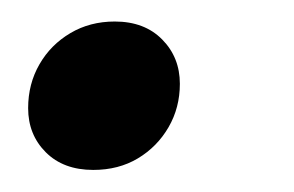

<svg xmlns="http://www.w3.org/2000/svg" viewBox="-20 -146 266 174"><path d="M84 -126.5Q111 -126.5 127 -110.2Q143 -94 143 -70Q143 -48.5 132.8 -30.8Q122.5 -13 105 -2.5Q87.5 8 64.5 8Q37.5 8 21.5 -8Q5.5 -24 5.5 -48Q5.5 -70 15.8 -87.8Q26 -105.5 43.8 -116Q61.5 -126.5 84 -126.5Z"/></svg>

Font: Newsreader 24pt Medium
Style: Italic
Weight: 500
Italic angle: -17°
Designer: Hugues Gentile
Foundry: Production Type
Version: Version 1.003